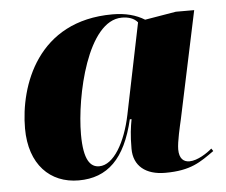

<svg xmlns="http://www.w3.org/2000/svg" viewBox="-45 -596 772 657"><g transform="rotate(-5 341.5 -268.0)"><path d="M200 10C299 10 361 -50 392 -183H398C393 -156 389 -130 389 -82C389 -23 430 10 497 10C585 10 619 -16 667 -50L661 -59C645 -45 611 -22 583 -22C563 -22 548 -34 548 -66C548 -92 561 -146 566 -168L644 -536H581L474 -518C445 -536 409 -546 364 -546C106 -546 32 -329 32 -183C32 -59 102 10 200 10ZM274 -32C244 -32 221 -57 221 -146C221 -278 277 -532 395 -532C417 -532 437 -526 449 -511L385 -199C366 -107 324 -32 274 -32Z"/></g></svg>

Font: Noto Serif Display Black
Style: Italic
Weight: 900
Italic angle: -12°
Designer: Monotype Design Team
Foundry: Monotype Imaging Inc.
Version: Version 2.009